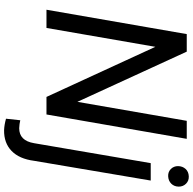

<svg xmlns="http://www.w3.org/2000/svg" viewBox="-22 -740 976 973"><g transform="rotate(90 466.5 -253.0)"><path d="M28.8 0ZM559.6 0H470.7L216.8 -551.8L121.1 0H28.8L152.3 -710.9H241.2L495.6 -156.7L591.8 -710.9H683.1ZM894.5 -528.3 794.4 63Q784.7 137.7 744.4 176.8Q704.1 215.8 639.2 214.8Q613.3 213.9 581.1 205.1L588.9 132.8Q606.9 137.2 629.4 138.2Q692.4 138.2 705.1 63L806.2 -528.3ZM821.3 -667Q821.8 -689.9 835.7 -705.1Q849.6 -720.2 873 -721.2Q895.5 -722.2 910.4 -707.3Q925.3 -692.4 925.3 -669.9Q924.8 -647 910.2 -632.3Q895.5 -617.7 872.6 -616.7Q850.6 -615.7 835.9 -630.4Q821.3 -645 821.3 -667Z"/></g></svg>

Font: Roboto
Style: Italic
Weight: 400
Italic angle: -12°
Designer: Google
Version: Version 2.134; 2016; ttfautohint (v1.6)